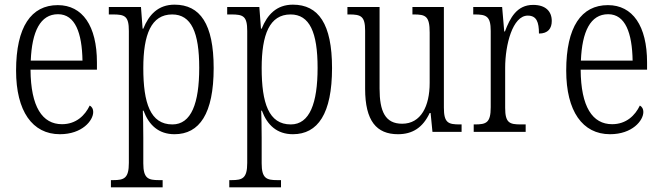

<svg xmlns="http://www.w3.org/2000/svg" viewBox="-20 -566 2840 824"><path d="M237 10C333 10 380 -49 380 -85C380 -100 373 -109 365 -113C345 -71 307 -33 246 -33C162 -33 112 -107 111 -267H396V-298C396 -455 334 -544 228 -544C114 -544 49 -451 49 -263C49 -89 119 10 237 10ZM334 -306H112C117 -431 153 -505 229 -505C303 -505 332 -424 334 -306Z M456 238H678V207H662C616 207 595 200 595 135V25C595 -22 594 -64 593 -91H596C619 -29 661 10 729 10C836 10 897 -78 897 -274C897 -463 839 -546 729 -546C659 -546 619 -503 595 -443H592L585 -536H447V-504H464C516 -504 533 -497 533 -433V133C533 199 513 207 466 207H456ZM720 -32C625 -32 595 -124 595 -274C595 -418 629 -504 719 -504C801 -504 835 -427 835 -275C835 -123 801 -32 720 -32Z M964 238H1186V207H1170C1124 207 1103 200 1103 135V25C1103 -22 1102 -64 1101 -91H1104C1127 -29 1169 10 1237 10C1344 10 1405 -78 1405 -274C1405 -463 1347 -546 1237 -546C1167 -546 1127 -503 1103 -443H1100L1093 -536H955V-504H972C1024 -504 1041 -497 1041 -433V133C1041 199 1021 207 974 207H964ZM1228 -32C1133 -32 1103 -124 1103 -274C1103 -418 1137 -504 1227 -504C1309 -504 1343 -427 1343 -275C1343 -123 1309 -32 1228 -32Z M1688 10C1751 10 1795 -19 1824 -81H1828L1836 0H1961V-32H1954C1904 -32 1885 -38 1885 -104V-536H1750V-504H1755C1807 -504 1824 -497 1824 -426V-210C1824 -111 1787 -35 1706 -35C1633 -35 1609 -88 1609 -186V-536H1471V-504H1478C1529 -504 1547 -497 1547 -434V-185C1547 -47 1596 10 1688 10Z M2013 0H2236V-32H2216C2167 -32 2148 -38 2148 -103V-275C2148 -374 2180 -499 2245 -499C2283 -499 2293 -471 2293 -422C2332 -422 2348 -444 2348 -476C2348 -517 2322 -545 2268 -545C2198 -545 2169 -489 2147 -431H2144L2135 -536H2011V-504H2016C2067 -504 2086 -497 2086 -433V-106C2086 -39 2067 -32 2018 -32H2013Z M2598 10C2694 10 2741 -49 2741 -85C2741 -100 2734 -109 2726 -113C2706 -71 2668 -33 2607 -33C2523 -33 2473 -107 2472 -267H2757V-298C2757 -455 2695 -544 2589 -544C2475 -544 2410 -451 2410 -263C2410 -89 2480 10 2598 10ZM2695 -306H2473C2478 -431 2514 -505 2590 -505C2664 -505 2693 -424 2695 -306Z"/></svg>

Font: Noto Serif Devanagari Condensed Light
Style: Regular
Weight: 300
Width: 3
Designer: Universal Thirst, Indian Type Foundry and the Monotype Design Team
Foundry: Monotype Imaging Inc.
Version: Version 2.004